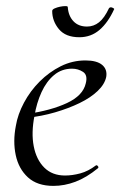

<svg xmlns="http://www.w3.org/2000/svg" viewBox="-20 -597 394 629"><path d="M155 12Q102 12 71.5 -16Q41 -44 31.5 -89Q22 -134 32 -185Q38 -222 58.5 -260.5Q79 -299 110 -330Q141 -361 179 -380Q217 -399 260 -399Q297 -399 314.5 -384.5Q332 -370 328 -345Q323 -321 300 -299Q277 -277 241 -259.5Q205 -242 160.5 -229Q116 -216 68 -211L70 -224Q147 -235 199.5 -259.5Q252 -284 261 -324Q268 -351 252 -361.5Q236 -372 216 -372Q182 -372 157 -351Q132 -330 116 -295Q100 -260 93 -218Q82 -162 90.5 -118Q99 -74 125 -48Q151 -22 193 -22Q217 -22 243 -29Q269 -36 294 -55Q297 -57 300.5 -53Q304 -49 301 -46Q263 -15 227 -1.5Q191 12 155 12ZM240 -475Q195 -475 173 -501.5Q151 -528 151 -561Q151 -566 159 -569.5Q167 -573 176.5 -575Q186 -577 194 -577Q202 -577 202 -574Q204 -545 220.5 -527.5Q237 -510 265 -510Q287 -510 304.5 -524Q322 -538 337 -570Q341 -575 348 -572Q355 -569 354 -567Q334 -523 306 -499Q278 -475 240 -475Z"/></svg>

Font: Cormorant
Style: Italic
Weight: 400
Italic angle: -10°
Designer: Christian Thalmann (Catharsis Fonts)
Foundry: Catharsis Fonts
Version: Version 4.000